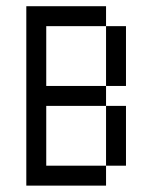

<svg xmlns="http://www.w3.org/2000/svg" viewBox="-20 -582 478 602"><path d="M312.5 -500H375V-312.5H312.5ZM312.5 -250H375V-62.5H312.5ZM62.5 -562.5H312.5V-500H125V-312.5H312.5V-250H125V-62.5H312.5V0H62.5Z"/></svg>

Font: Pixel Operator SC
Style: Regular
Weight: 400
Designer: Jayvee Enaguas (GrandChaos9000)
Foundry: The Grandoplex Project
Version: Version 1.4.1 (September 5, 2015)